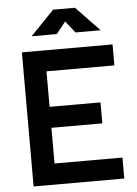

<svg xmlns="http://www.w3.org/2000/svg" viewBox="-60 -943 705 989"><g transform="rotate(-5 293.0 -449.0)"><path d="M73.2 0V-693.4H542V-585H190.9V-401.4H454.1V-293H190.9V-108.4H542V0ZM130.4 -771.5 252.4 -898.4H365.7L487.3 -771.5H356.9L309.1 -832.5L260.7 -771.5Z"/></g></svg>

Font: Cascadia Code SemiBold
Style: Regular
Weight: 600
Monospace: yes
Designer: Aaron Bell
Foundry: Saja Typeworks
Version: Version 2404.023; ttfautohint (v1.8.4)